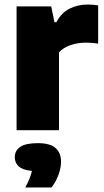

<svg xmlns="http://www.w3.org/2000/svg" viewBox="-20 -577 460 851"><path d="M53.5 0V-548.5H207L221.5 -478.5H230Q251.5 -520 288 -538.5Q324.5 -557 370 -557Q382 -557 394 -555.8Q406 -554.5 415 -553V-383.5Q401.5 -386 386.5 -387Q371.5 -388 358.5 -388Q325 -388 292.2 -376.8Q259.5 -365.5 241.5 -344.5V0ZM92 254Q115.5 210.5 121.5 180.5Q80.5 176.5 63 160.5Q45.5 144.5 45.5 119.5Q45.5 90.5 69.8 74Q94 57.5 147.5 57.5Q202 57.5 226.2 79Q250.5 100.5 250.5 139.5Q250.5 168 238.5 199.8Q226.5 231.5 208 254Z"/></svg>

Font: Encode Sans XBd
Style: Regular
Weight: 800
Designer: Multiple Designers
Foundry: Impallari Type
Version: Version 3.002; ttfautohint (v1.8.3) -l 8 -r 50 -G 200 -x 14 